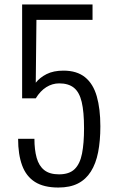

<svg xmlns="http://www.w3.org/2000/svg" viewBox="-20 -830 517 859"><path d="M241 9Q176 9 136.5 -16Q97 -41 79 -90Q61 -139 61 -209H134Q134 -160 144 -124Q154 -88 178 -69Q202 -50 244 -50Q290 -50 314 -73.5Q338 -97 347 -143Q356 -189 356 -256Q356 -330 345.5 -374Q335 -418 310.5 -437.5Q286 -457 245 -457Q214 -457 187 -440Q160 -423 140 -390H79V-810H394V-741H143L140 -460Q158 -483 188.5 -498.5Q219 -514 264 -514Q324 -514 360.5 -484.5Q397 -455 413 -399Q429 -343 429 -265Q429 -200 419 -149Q409 -98 386.5 -62.5Q364 -27 328.5 -9Q293 9 241 9Z"/></svg>

Font: Oswald Light
Style: Regular
Weight: 300
Designer: Vernon Adams
Foundry: Vernon Adams
Version: Version 4.103;gftools[0.9.33.dev8+g029e19f]